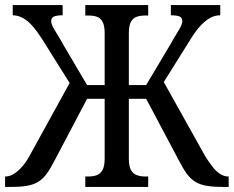

<svg xmlns="http://www.w3.org/2000/svg" viewBox="-26 -734 918 754"><path d="M-6 0V-41H-4Q12 -41 27.5 -50.5Q43 -60 59.5 -78Q76 -96 90 -122L264 -438L262 -385L139 -581Q120 -611 101.5 -632Q83 -653 63.5 -663.5Q44 -674 24 -674V-714H220V-674Q197 -674 186 -669Q175 -664 175 -651Q175 -642 181 -630Q187 -618 198 -600.5Q209 -583 224 -556L316 -400H385V-604Q385 -633 377 -648Q369 -663 355 -668Q341 -673 322 -673H309V-714H556V-673H543Q525 -673 510.5 -668Q496 -663 488 -648Q480 -633 480 -603V-400H548L641 -556Q656 -583 667 -600.5Q678 -618 684 -630Q690 -642 690 -651Q690 -664 679.5 -669Q669 -674 645 -674V-714H839V-674Q818 -674 799 -663.5Q780 -653 761 -632.5Q742 -612 723 -581L601 -386L602 -439L779 -122Q795 -96 809.5 -78Q824 -60 839 -50.5Q854 -41 870 -41H872V0H847Q810 0 784.5 -4.5Q759 -9 741 -20Q723 -31 708.5 -50.5Q694 -70 678 -101L548 -346H480V-112Q480 -82 488 -67Q496 -52 510.5 -46.5Q525 -41 543 -41H556V0H309V-41H322Q341 -41 355 -46.5Q369 -52 377 -67Q385 -82 385 -112V-346H316L187 -101Q171 -70 156.5 -50.5Q142 -31 124 -20Q106 -9 81 -4.5Q56 0 19 0Z"/></svg>

Font: Noto Serif Condensed
Style: Regular
Weight: 400
Width: 3
Designer: Monotype Design Team
Foundry: Monotype Imaging Inc.
Version: Version 2.015